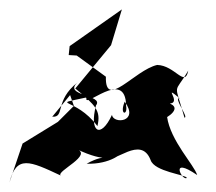

<svg xmlns="http://www.w3.org/2000/svg" viewBox="-39 -68 459 408"><path d="M118 157 84 191 9 237 -19 320C-4 261 24 274 90 305C79 296 162 261 122 248C194 283 193 253 145 280C246 282 251 192 188 267C203 281 260 218 281 272C289 297 356 303 358 310C349 318 319 262 380 304C374 283 323 231 316 180C293 193 355 166 322 152C348 150 304 109 343 141C328 138 363 182 353 182C331 103 330 135 361 82C354 119 333 71 295 70C247 81 184 166 186 95L124 50L107 49L109 30L220 -48L197 28L121 120C164 156 176 167 168 200C121 137 63 157 145 139C136 168 228 74 229 157C233 178 214 177 226 148C258 192 201 196 199 176C175 228 150 213 165 156C183 133 93 136 126 107C76 146 100 182 72 180L110 134Z"/></svg>

Font: Hussar Lance
Style: Regular
Weight: 700
Foundry: Cannot Into Space Fonts, PlusOne Fonts
Version: Version 2.27